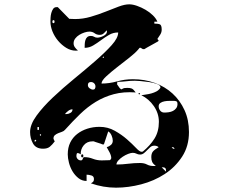

<svg xmlns="http://www.w3.org/2000/svg" viewBox="-20 -800 1040 887"><path d="M640 -573Q639 -574 633.5 -577Q628 -580 627 -580Q626 -580 623.5 -577.5Q621 -575 620 -573Q606 -556 578 -534Q550 -512 521 -489.5Q492 -467 470.5 -447Q449 -427 449 -414Q485 -414 520.5 -424Q556 -434 594 -434Q648 -434 695 -417Q742 -400 777 -368Q812 -336 832.5 -291Q853 -246 853 -190Q853 -125 821.5 -76.5Q790 -28 741 4Q692 36 632.5 51.5Q573 67 516 67Q457 67 400 47Q409 42 411.5 38Q414 34 414 27Q414 14 402 10.5Q390 7 380 7V36Q359 36 342.5 23Q326 10 315 -8.5Q304 -27 298.5 -48.5Q293 -70 293 -87Q293 -118 304.5 -141.5Q316 -165 336.5 -181Q357 -197 383.5 -205.5Q410 -214 440 -214Q478 -214 510 -196Q542 -178 566.5 -156.5Q591 -135 608 -117Q625 -99 633 -99Q638 -99 640 -100Q673 -127 693.5 -159.5Q714 -192 714 -237Q714 -276 691 -309.5Q668 -343 633 -360Q643 -362 655 -363.5Q667 -365 679.5 -368.5Q692 -372 702.5 -377.5Q713 -383 720 -393Q721 -394 721 -397Q721 -406 705 -412Q689 -418 668.5 -421Q648 -424 629 -425.5Q610 -427 603 -427Q581 -427 562.5 -424.5Q544 -422 522 -422Q522 -414 521 -413.5Q520 -413 520 -412Q520 -411 522.5 -408Q525 -405 533 -393L540 -387Q541 -387 546.5 -390Q552 -393 553 -393L568 -394Q581 -394 588.5 -391Q596 -388 607 -373Q551 -377 506 -365Q461 -353 422.5 -329.5Q384 -306 349.5 -272.5Q315 -239 280 -200Q275 -194 266 -191Q257 -188 248.5 -184.5Q240 -181 233.5 -175.5Q227 -170 227 -160Q227 -158 229.5 -153Q232 -148 233 -147Q221 -131 210 -122Q199 -113 179 -113Q146 -113 132.5 -137Q119 -161 119 -190Q119 -225 149 -266Q179 -307 224.5 -350Q270 -393 322.5 -436Q375 -479 420.5 -518.5Q466 -558 496 -591.5Q526 -625 526 -650Q503 -650 484 -639Q465 -628 447 -614.5Q429 -601 410.5 -590Q392 -579 371 -579Q371 -587 371.5 -596.5Q372 -606 374.5 -614.5Q377 -623 383 -628.5Q389 -634 400 -634Q409 -634 415 -630Q421 -626 430 -626Q435 -626 442.5 -628Q450 -630 457 -633.5Q464 -637 469 -642Q474 -647 474 -653Q474 -658 473 -660Q464 -650 457.5 -644.5Q451 -639 440 -639Q427 -639 417 -646.5Q407 -654 393 -654Q383 -654 370.5 -650Q358 -646 346.5 -639Q335 -632 327.5 -622Q320 -612 320 -600Q320 -590 326 -581.5Q332 -573 340 -567Q337 -566 330 -566Q307 -566 286 -579Q265 -592 248.5 -611.5Q232 -631 222.5 -654.5Q213 -678 213 -700Q213 -706 213.5 -717.5Q214 -729 217 -740Q220 -751 225.5 -759Q231 -767 241 -767H247L300 -713L327 -712Q363 -712 399 -722.5Q435 -733 467.5 -746Q500 -759 528 -769.5Q556 -780 577 -780Q593 -780 613 -773Q633 -766 652 -755Q671 -744 686 -729.5Q701 -715 707 -700H693V-691Q710 -691 718.5 -687.5Q727 -684 727 -663Q727 -651 720.5 -640.5Q714 -630 707 -620L713 -613Q711 -608 707 -607Q703 -605 694.5 -600Q686 -595 676.5 -590Q667 -585 658.5 -580Q650 -575 647 -573ZM227 -693Q232 -693 232 -700Q232 -707 227 -707Q222 -707 222 -700Q222 -693 227 -693ZM460 -540 453 -533H460ZM421 -400Q421 -409 415 -415Q409 -421 400 -421Q386 -421 386 -407Q386 -398 394 -392Q402 -386 410 -386Q416 -386 418.5 -390.5Q421 -395 421 -400ZM627 -367Q626 -364 623.5 -364Q621 -364 620 -367Q619 -370 623 -370Q627 -370 627 -367ZM800 -320Q800 -329 795.5 -331.5Q791 -334 784 -334Q775 -334 763 -334Q751 -334 740 -332Q729 -330 721 -324.5Q713 -319 713 -309Q713 -298 720 -289Q727 -280 739 -280Q749 -280 759.5 -281.5Q770 -283 779 -287.5Q788 -292 794 -300Q800 -308 800 -320ZM287 -273Q296 -273 305.5 -278.5Q315 -284 315 -295Q305 -295 295.5 -288Q286 -281 280 -273ZM160 -213H153V-200H160ZM407 -147Q382 -147 367 -129Q352 -111 353 -87Q352 -88 347 -90.5Q342 -93 340 -93Q335 -93 334 -88Q333 -83 333 -80Q333 -71 339 -65Q345 -59 354 -59Q358 -59 360 -61.5Q362 -64 362.5 -66.5Q363 -69 364.5 -71.5Q366 -74 370 -74Q390 -74 409 -66.5Q428 -59 450 -59L487 -60Q491 -61 493 -67Q494 -67 494 -70Q494 -81 486 -96.5Q478 -112 473 -120Q484 -123 492.5 -130.5Q501 -138 501 -150Q501 -161 495.5 -174Q490 -187 480 -193L460 -133H453Q452 -134 446 -136Q440 -138 433.5 -140Q427 -142 421 -144Q415 -146 413 -147ZM167 -173Q170 -174 170 -176.5Q170 -179 167 -180Q164 -181 164 -177Q164 -173 167 -173ZM147 -153Q145 -156 141 -152Q137 -148 140 -147Q143 -145 145.5 -147.5Q148 -150 147 -153ZM700 -33Q687 -43 683 -52Q679 -61 679 -74Q679 -91 686.5 -100Q694 -109 713 -120Q705 -127 693 -127Q682 -127 674.5 -120.5Q667 -114 660 -106.5Q653 -99 645 -92.5Q637 -86 627 -86Q618 -86 610.5 -90Q603 -94 593 -94Q585 -94 572 -89Q559 -84 547 -76Q535 -68 526.5 -58.5Q518 -49 518 -40Q545 -40 572 -43.5Q599 -47 627 -47Q646 -47 659 -40Q672 -33 690 -33ZM787 -113Q783 -119 780 -120H773Q776 -116 780 -113ZM360 -73Q355 -73 355 -80Q355 -87 360 -87Q365 -87 365 -80Q365 -73 360 -73ZM747 -13Q747 -27 733 -27H727L747 -7Z"/></svg>

Font: Genkaimincho
Style: Regular
Weight: 800
Designer: Dr. Ken Lunde (project architect, glyph set definition & overall production); Masataka HATTORI \u670D \u90E8 \u6B63 \u8C
Foundry: Adobe Systems Incorporated
Version: Version 1.00